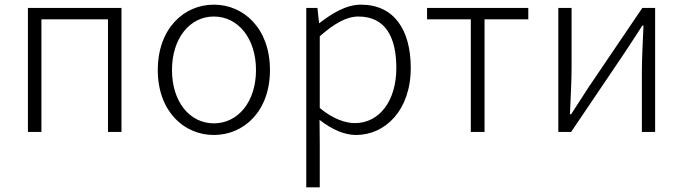

<svg xmlns="http://www.w3.org/2000/svg" viewBox="-20 -567 2935 825"><path d="M100 0H158V-484H444V0H502V-533H100Z M899 13C1028 13 1140 -89 1140 -266C1140 -444 1028 -547 899 -547C770 -547 658 -444 658 -266C658 -89 770 13 899 13ZM899 -37C795 -37 719 -130 719 -266C719 -402 795 -496 899 -496C1003 -496 1080 -402 1080 -266C1080 -130 1003 -37 899 -37Z M1296 238H1354V46L1353 -52C1407 -10 1460 13 1510 13C1635 13 1745 -93 1745 -275C1745 -439 1673 -547 1531 -547C1466 -547 1405 -508 1353 -468H1351L1344 -533H1296ZM1505 -38C1466 -38 1411 -55 1354 -103V-411C1416 -466 1469 -496 1520 -496C1639 -496 1683 -403 1683 -275C1683 -132 1609 -38 1505 -38Z M2003 0H2062V-484H2250V-533H1815V-484H2003Z M2379 0H2434L2665 -342C2686 -374 2719 -424 2740 -457H2745C2742 -386 2738 -315 2738 -256V0H2795V-533H2740L2509 -192C2488 -159 2455 -109 2434 -76H2429C2432 -147 2436 -219 2436 -276V-533H2379Z"/></svg>

Font: Noto Sans CJK KR Light
Style: Regular
Weight: 300
Designer: Ryoko NISHIZUKA (kana & ideographs); Paul D. Hunt (Latin, Greek & Cyrillic); Wenlong ZHANG (bopomofo); Sandoll Communica
Foundry: Adobe Systems Incorporated
Version: Version 1.004;PS 1.004;hotconv 1.0.82;makeotf.lib2.5.63406